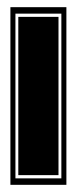

<svg xmlns="http://www.w3.org/2000/svg" viewBox="-20 -515 214 535"><path d="M9 0V-495H165V0ZM23 -18H151V-477H23ZM31 -27V-468H143V-27Z"/></svg>

Font: Alumni Sans Collegiate One
Style: Regular
Weight: 400
Designer: Robert E. Leuschke
Foundry: Robert E. Leuschke
Version: Version 1.100